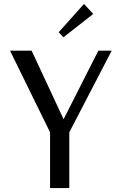

<svg xmlns="http://www.w3.org/2000/svg" viewBox="-20 -958 620 978"><path d="M235 0V-284L31 -700H141L315 -327H292L481 -700H549L333 -284V0ZM303 -768 279 -794 408 -938 455 -887Z"/></svg>

Font: Sutasoma
Style: Regular
Weight: 400
Designer: Izhar Fathurrohim, Akbar Rohmanto, Arusyal Khofiqoini
Foundry: Kiwari Kolektiv
Version: Version 1.102